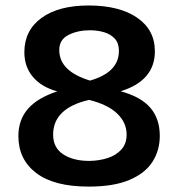

<svg xmlns="http://www.w3.org/2000/svg" viewBox="-20 -672 654 704"><path d="M304.7 12.2Q178.2 12.2 112.8 -37.6Q47.4 -87.4 47.4 -172.9Q47.4 -232.4 82.3 -272.7Q117.2 -313 189.9 -336.9Q131.8 -353 100.6 -390.1Q69.3 -427.2 69.3 -480.5Q69.3 -560.5 132.1 -606.2Q194.8 -651.9 305.2 -651.9Q417.5 -651.9 482.7 -607.2Q547.9 -562.5 547.9 -483.9Q547.9 -376 422.4 -337.4Q497.1 -316.9 531.5 -276.6Q565.9 -236.3 565.9 -173.8Q565.9 -121.1 539.3 -79.1Q512.7 -37.1 455.1 -12.5Q397.5 12.2 304.7 12.2ZM307.6 -82Q343.8 -82.5 374.8 -92.5Q405.8 -102.5 425 -123.8Q444.3 -145 444.3 -178.7Q444.3 -222.2 409.9 -255.4Q375.5 -288.6 306.6 -305.7Q174.8 -275.4 174.8 -178.2Q174.8 -130.4 211.7 -106.2Q248.5 -82 307.6 -82ZM310.1 -376.5Q363.8 -392.1 389.9 -419.2Q416 -446.3 416 -485.4Q416 -513.7 401.1 -530Q386.2 -546.4 362.1 -553.7Q337.9 -561 309.6 -561Q265.1 -561 231.2 -543.9Q197.3 -526.9 197.3 -488.8Q197.3 -449.2 225.6 -421.4Q253.9 -393.6 310.1 -376.5Z"/></svg>

Font: Kameron
Style: Regular
Weight: 400
Designer: Vernon Adams
Foundry: Vernon Adams
Version: Version 1.100